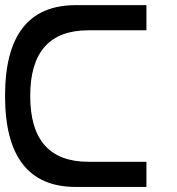

<svg xmlns="http://www.w3.org/2000/svg" viewBox="-20 -740 701 760"><path d="M99.6 -360.4Q99.6 -620.1 330.1 -620.1Q559.6 -620.1 559.6 -620.1Q559.6 -653.3 559.6 -719.7Q559.6 -719.7 280.3 -719.7Q0 -719.7 0 -360.4Q0 0 280.3 0Q559.6 0 559.6 0Q559.6 -25.4 559.6 -52.7Q559.6 -80.1 559.6 -99.6Q559.6 -99.6 330.1 -99.6Q99.6 -99.6 99.6 -360.4Z"/></svg>

Font: Encounter VC
Style: Regular
Weight: 400
Designer: Silver Alicorn
Version: Version 1.0